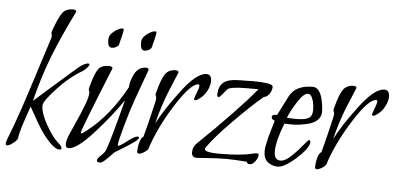

<svg xmlns="http://www.w3.org/2000/svg" viewBox="-50 -728 1844 888"><g transform="rotate(5 872.5 -284.5)"><path d="M326 -353Q264 -317 208.5 -256.5Q153 -196 153 -177Q153 -141 184 -87Q215 -33 239 -13Q258 3 258 13Q258 19 249 19Q229 19 203 -8.5Q177 -36 158.5 -64.5Q140 -93 120 -130L99 -167Q56 -48 54 -17Q54 -10 35.5 5.5Q17 21 6 21Q-1 21 -1 12Q-1 8 4 -7Q32 -77 58 -154.5Q84 -232 116 -333.5Q148 -435 164 -483Q168 -495 168 -501Q168 -505 166.5 -508.5Q165 -512 165 -514Q165 -518 168 -527Q191 -591 207 -611.5Q223 -632 256 -632Q270 -632 271 -623Q211 -502 173.5 -406Q136 -310 107 -194L153 -235Q199 -276 249 -319.5Q299 -363 306 -369Q333 -389 347 -389Q353 -389 353 -385Q353 -374 326 -353Z M628 -384Q625 -375 606 -324Q587 -273 575 -238Q557 -187 536.5 -114Q516 -41 516 -25Q516 -22 518 -22Q526 -22 558.5 -47Q591 -72 603 -72Q611 -72 611 -67Q611 -60 588.5 -44Q566 -28 537 -10.5Q508 7 505 9Q498 15 484.5 29.5Q471 44 459.5 53.5Q448 63 439 63Q426 63 426 52Q426 45 442 30.5Q458 16 463 5Q480 -36 531 -234Q484 -164 406.5 -77.5Q329 9 290 9Q276 9 276 -9Q276 -24 287 -52Q287 -53 311 -106Q335 -159 349.5 -197.5Q364 -236 364 -253Q364 -258 362 -262.5Q360 -267 360 -270Q360 -271 362 -281Q379 -345 394 -365.5Q409 -386 444 -386Q458 -386 461 -377Q341 -82 341 -68Q341 -64 344 -64Q348 -64 368 -80Q468 -157 544 -296Q545 -327 563 -360Q581 -393 616 -393Q627 -393 628 -384ZM635 -496Q635 -489 629.5 -483Q624 -477 616 -474Q608 -471 601 -471Q582 -471 582 -503Q582 -507 582 -512Q583 -530 605.5 -547Q628 -564 643 -564Q648 -564 649 -561Q649 -549 642 -523.5Q635 -498 635 -496ZM483 -496Q483 -485 472 -478Q461 -471 449 -471Q430 -471 430 -503Q430 -507 430 -512Q431 -530 453.5 -547Q476 -564 491 -564Q496 -564 497 -561Q497 -549 490 -523.5Q483 -498 483 -496Z M897 -295Q889 -284 875.5 -273.5Q862 -263 855 -263Q849 -263 849 -269Q849 -273 858.5 -297Q868 -321 868 -330Q868 -337 863 -337Q828 -337 759.5 -229Q691 -121 658 -18Q652 -10 639 -2Q626 6 617 6Q611 6 608 1Q608 -26 614.5 -48Q621 -70 631 -74Q653 -157 662 -198L672 -240Q674 -247 674 -256Q674 -261 672 -265Q670 -269 670 -273Q670 -279 672 -284Q688 -347 704.5 -370Q721 -393 753 -393Q765 -393 767 -385Q766 -382 752.5 -350Q739 -318 727.5 -290Q716 -262 702 -219Q688 -176 680 -140Q713 -205 782 -296.5Q851 -388 896 -388Q920 -388 920 -358Q920 -327 897 -295Z M1205 -345Q1200 -327 1191.5 -318Q1183 -309 1175.5 -307Q1168 -305 1168 -304Q1118 -263 1035.5 -179.5Q953 -96 921 -48Q919 -46 919 -42Q919 -26 987 -26Q1086 -26 1142 -40Q1152 -43 1159 -43Q1169 -43 1169 -36Q1169 -23 1157 -6.5Q1145 10 1131 10Q1118 10 1118 0Q1058 -5 1022 -5Q984 -5 938.5 -1.5Q893 2 886 2Q861 2 861 -21Q861 -48 880 -65Q1054 -233 1142 -339H1088Q1010 -339 997 -325Q996 -324 988 -314Q980 -304 972.5 -295.5Q965 -287 963 -287Q954 -287 954 -294Q954 -336 976.5 -354.5Q999 -373 1056 -373Q1060 -373 1069 -373Q1078 -373 1090 -373.5Q1102 -374 1113 -374Q1153 -374 1179.5 -370Q1206 -366 1206 -355Q1206 -349 1205 -345Z M1438 -311Q1444 -280 1444 -261Q1444 -239 1429 -223.5Q1414 -208 1390 -201.5Q1366 -195 1347 -192.5Q1328 -190 1311 -190Q1301 -190 1288.5 -190.5Q1276 -191 1275 -191Q1242 -107 1242 -59Q1242 -19 1272 -19Q1293 -19 1321 -45.5Q1349 -72 1370 -98.5Q1391 -125 1395 -125Q1402 -125 1402 -117Q1402 -89 1347 -39.5Q1292 10 1261 10Q1236 10 1215.5 -5.5Q1195 -21 1195 -57Q1195 -68 1198 -83Q1205 -121 1216.5 -157Q1228 -193 1229 -201Q1214 -205 1214 -217Q1214 -228 1231 -228H1238Q1278 -307 1284 -319Q1312 -372 1391 -372Q1425 -372 1438 -311ZM1402 -263Q1402 -288 1397 -306Q1392 -324 1385.5 -331Q1379 -338 1372 -338Q1352 -338 1324.5 -295Q1297 -252 1284 -219Q1286 -219 1300 -218Q1314 -217 1324 -217Q1365 -217 1383 -226Q1401 -235 1402 -263Z M1723 -295Q1715 -284 1701.5 -273.5Q1688 -263 1681 -263Q1675 -263 1675 -269Q1675 -273 1684.5 -297Q1694 -321 1694 -330Q1694 -337 1689 -337Q1654 -337 1585.5 -229Q1517 -121 1484 -18Q1478 -10 1465 -2Q1452 6 1443 6Q1437 6 1434 1Q1434 -26 1440.5 -48Q1447 -70 1457 -74Q1479 -157 1488 -198L1498 -240Q1500 -247 1500 -256Q1500 -261 1498 -265Q1496 -269 1496 -273Q1496 -279 1498 -284Q1514 -347 1530.5 -370Q1547 -393 1579 -393Q1591 -393 1593 -385Q1592 -382 1578.5 -350Q1565 -318 1553.5 -290Q1542 -262 1528 -219Q1514 -176 1506 -140Q1539 -205 1608 -296.5Q1677 -388 1722 -388Q1746 -388 1746 -358Q1746 -327 1723 -295Z"/></g></svg>

Font: Bilbo Swash Caps
Style: Regular
Weight: 400
Designer: Robert E. Leuschke
Foundry: Robert E. Leuschke
Version: Version 1.003